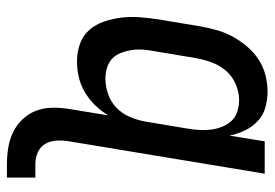

<svg xmlns="http://www.w3.org/2000/svg" viewBox="-136 -432 773 540"><g transform="rotate(90 250.0 -161.5)"><path d="M441 205Q417 205 393.5 201Q370 197 350 187Q330 177 314.5 160.5Q299 144 291 123Q283 102 282.5 78Q282 54 286 30L304 -80Q292 -60 275.5 -43Q259 -26 238.5 -14Q218 -2 196 3Q174 8 152 8Q126 8 102.5 -0.5Q79 -9 63.5 -27Q48 -45 40 -68.5Q32 -92 29 -117.5Q26 -143 28 -169Q30 -195 34 -221L54 -341Q58 -363 64.5 -386Q71 -409 82.5 -430Q94 -451 110 -470Q126 -489 146.5 -502.5Q167 -516 190.5 -522Q214 -528 237 -528Q261 -528 283 -521.5Q305 -515 321 -499.5Q337 -484 346.5 -464Q356 -444 361 -421L377 -520H468L377 30Q374 48 375 65.5Q376 83 384 97Q392 111 407.5 118Q423 125 441 125H479V205ZM201 -72Q222 -72 244 -79.5Q266 -87 282.5 -103Q299 -119 308 -140Q317 -161 321 -182L341 -302Q344 -319 345 -336Q346 -353 344 -369Q342 -385 336 -400Q330 -415 319.5 -426.5Q309 -438 293 -443Q277 -448 260 -448Q239 -448 216.5 -438.5Q194 -429 178.5 -411Q163 -393 155 -371Q147 -349 143 -327L123 -207Q120 -192 119 -176Q118 -160 120.5 -144.5Q123 -129 128.5 -115Q134 -101 144.5 -91Q155 -81 170 -76.5Q185 -72 201 -72Z"/></g></svg>

Font: Iosevka SS04 Medium
Style: Italic
Weight: 500
Italic angle: -9°
Monospace: yes
Designer: Belleve Invis
Foundry: Belleve Invis
Version: Version 19.0.0; ttfautohint (v1.8.4)